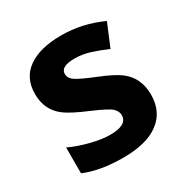

<svg xmlns="http://www.w3.org/2000/svg" viewBox="-136 -670 768 793"><g transform="rotate(-30 248.5 -273.0)"><path d="M45.9 -22V-145Q87.4 -125.5 139.4 -112.3Q191.4 -99.1 231 -99.1Q312 -99.1 312 -146Q312 -163.6 296.6 -179.2Q281.2 -194.8 206.1 -226.6Q130.9 -258.3 101.6 -280.8Q44.9 -323.7 44.9 -400.1Q44.9 -476.6 101.3 -516.4Q157.7 -556.2 258.8 -556.2Q359.9 -556.2 453.1 -513.2L408.2 -405.8Q367.2 -423.3 331.5 -434.6Q295.9 -445.8 258.8 -445.8Q192.9 -445.8 192.9 -410.2Q192.9 -390.1 214.1 -375.5Q235.4 -360.8 303.2 -333.5Q371.1 -306.2 400.9 -283.7Q459 -239.7 459 -158.9Q459 -78.1 400.6 -34.2Q342.3 9.8 231.2 9.8Q120.1 9.8 45.9 -22Z"/></g></svg>

Font: NotoSans-Bold
Style: Bold
Weight: 700
Designer: Monotype Design team
Foundry: Monotype Imaging Inc.
Version: Version 1.04